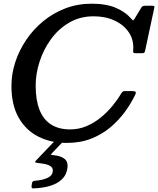

<svg xmlns="http://www.w3.org/2000/svg" viewBox="-20 -782 877 1066"><path d="M155.5 249.5Q152.5 264.5 166 264Q195.5 263 225.5 257.8Q255.5 252.5 282 241Q308.5 229.5 327.2 210Q346 190.5 352.5 161.5Q361.5 119.5 339.8 101.2Q318 83 277 79.5Q264 78.5 263.2 76.8Q262.5 75 270.5 66.5L324 10.5Q329.5 5 326.8 2.8Q324 0.5 312.5 0.5H295Q283.5 0.5 279 5.5L180.5 108.5Q174 115 175.5 118.2Q177 121.5 191 123Q213 125 233.2 129.5Q253.5 134 265 144.5Q276.5 155 272 174.5Q268.5 190.5 253.2 200.2Q238 210 217 215Q196 220 175.5 221.5Q168 222 163.8 224.2Q159.5 226.5 157.5 235ZM730.5 -255.5Q736.5 -267.5 732.5 -272Q728.5 -276.5 709 -276.5H675.5Q664.5 -276.5 659.8 -271.8Q655 -267 651 -260Q631.5 -227 603 -192.5Q574.5 -158 538.5 -128.8Q502.5 -99.5 460 -81.5Q417.5 -63.5 369.5 -63.5Q306 -63.5 263.2 -91Q220.5 -118.5 199.2 -172.8Q178 -227 178 -306.5Q178 -372 199.8 -439.8Q221.5 -507.5 263 -564.5Q304.5 -621.5 364.2 -656.5Q424 -691.5 500 -691.5Q566 -691.5 617 -667.5Q668 -643.5 696 -601.2Q724 -559 719.5 -503Q718.5 -493 720.8 -489.8Q723 -486.5 735.5 -486.5H765Q778.5 -486.5 781.5 -490Q784.5 -493.5 786.5 -504.5L836.5 -738Q838 -746 836.2 -748Q834.5 -750 825.5 -750H786.5Q777.5 -750 773 -747.8Q768.5 -745.5 765 -740.5L728 -679.5Q720.5 -668 718.5 -668.8Q716.5 -669.5 708 -679Q676.5 -715.5 623.2 -738.5Q570 -761.5 489 -761.5Q410.5 -761.5 342.2 -735.2Q274 -709 219 -663.5Q164 -618 124.8 -559.5Q85.5 -501 64.5 -436Q43.5 -371 43.5 -305.5Q43.5 -199.5 83.5 -129Q123.5 -58.5 192.8 -23.5Q262 11.5 350.5 11.5Q426.5 11.5 487 -12.5Q547.5 -36.5 594.2 -76.2Q641 -116 674.8 -162.8Q708.5 -209.5 730.5 -255.5Z"/></svg>

Font: Besley Medium
Style: Italic
Weight: 500
Italic angle: -13°
Designer: Owen Earl
Foundry: indestructible type*
Version: Version 2.001